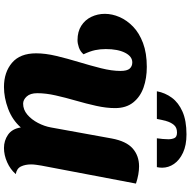

<svg xmlns="http://www.w3.org/2000/svg" viewBox="-16 -948 983 992"><g transform="rotate(90 476.0 -451.5)"><path d="M429 20Q353 20 304 -21.5Q255 -63 255 -146Q255 -194 268.5 -250.5Q282 -307 300 -366.5Q318 -426 332 -481.5Q346 -537 346 -582Q346 -616 334 -629.5Q322 -643 302 -643Q271 -643 252 -605.5Q233 -568 233 -506Q233 -477 238.5 -451Q244 -425 260 -391Q245 -374 224.5 -367Q204 -360 187 -360Q143 -360 112.5 -379.5Q82 -399 66.5 -431.5Q51 -464 51 -501Q51 -539 67.5 -577Q84 -615 117 -647Q150 -679 202 -698.5Q254 -718 325 -718Q384 -718 432 -701Q480 -684 509 -647.5Q538 -611 538 -554Q538 -509 526.5 -457Q515 -405 499.5 -351.5Q484 -298 472.5 -247Q461 -196 461 -152Q461 -116 478 -97.5Q495 -79 515 -79Q546 -79 571.5 -100.5Q597 -122 614.5 -155.5Q632 -189 638 -223L695 -537Q709 -612 746.5 -645Q784 -678 839 -678Q859 -678 881.5 -674Q904 -670 928 -662L835 -173Q833 -160 831 -146.5Q829 -133 829 -120Q829 -90 839.5 -68Q850 -46 879 -41Q855 -13 818 3.5Q781 20 744 20Q706 20 675.5 -1Q645 -22 638 -67Q599 -23 541.5 -1.5Q484 20 429 20ZM451 -770Q459 -813 484.5 -847.5Q510 -882 556.5 -902.5Q603 -923 674 -923Q730 -923 768.5 -905Q807 -887 826.5 -858.5Q846 -830 846 -797Q846 -785 843 -770H694Q696 -784 697.5 -800Q699 -816 699 -829Q699 -847 693 -860.5Q687 -874 664 -874Q638 -874 624.5 -857.5Q611 -841 604.5 -817Q598 -793 594 -770Z"/></g></svg>

Font: Sansita Swashed Light ExtraBold
Style: Regular
Weight: 800
Version: Version 1.003